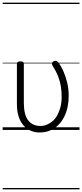

<svg xmlns="http://www.w3.org/2000/svg" viewBox="-20 -976 617 1442"><path d="M276 19Q241 19 210 5.5Q179 -8 156 -34.5Q133 -61 120 -101Q107 -141 107 -193V-496Q107 -506 113.5 -510.5Q120 -515 133 -515Q147 -515 153 -510.5Q159 -506 159 -496V-204Q159 -160 167 -127Q175 -94 191 -73Q207 -52 230 -41Q253 -30 284 -30Q309 -30 333 -40Q357 -50 377 -68Q397 -86 411.5 -113Q426 -140 434.5 -173.5Q443 -207 443 -247Q443 -291 437 -328Q431 -365 416.5 -402.5Q402 -440 374 -484Q368 -495 370.5 -502.5Q373 -510 380.5 -514.5Q388 -519 396 -519Q406 -519 411 -514.5Q416 -510 425 -498Q440 -477 456.5 -440Q473 -403 484.5 -355.5Q496 -308 496 -255Q496 -213 487.5 -172.5Q479 -132 461.5 -97.5Q444 -63 418 -37Q392 -11 356.5 4Q321 19 276 19ZM0 436H577V446H0ZM0 -20H577V0H0ZM0 -505H577V-500H0ZM0 -956H577V-946H0Z"/></svg>

Font: Playwrite HU Guides
Style: Regular
Weight: 400
Designer: Veronika Burian, José Scaglione
Foundry: TypeTogether
Version: Version 1.003